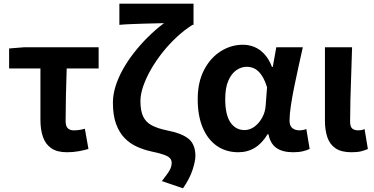

<svg xmlns="http://www.w3.org/2000/svg" viewBox="-20 -818 2045 1049"><path d="M345.6 13.8Q291.8 13.8 260.1 -8.2Q228.4 -30.2 214.7 -69.9Q200.9 -109.6 200.9 -163.7V-444.1H29.8V-553.2L111.9 -559.8H518.9V-444.1H344.4Q341.8 -366.2 340.1 -291.4Q338.5 -216.7 338.5 -157.7Q338.5 -128.1 350.5 -117Q362.6 -105.8 382.9 -105.8Q398 -105.8 412.4 -107.9Q426.7 -110 443.7 -114.6L463.2 -4.2Q439.6 2.9 409.7 8.3Q379.7 13.8 345.6 13.8Z M979.8 210.9 864.6 171.4Q881.9 148.5 893.9 132.1Q905.9 115.8 912 101.6Q918 87.4 918 72.4Q918 56.8 908.8 46.4Q899.6 36.1 875.3 27.3Q851 18.4 804.9 9Q765.2 0.2 727.9 -16.6Q690.7 -33.3 661.2 -63.3Q631.8 -93.2 614.3 -140.5Q596.9 -187.7 596.9 -257.2Q596.9 -299.6 610.9 -345.5Q625 -391.4 650.8 -437.7Q676.5 -484.1 711.6 -529.2Q746.7 -574.3 788.3 -615.5Q829.8 -656.7 876 -691.5Q856.5 -690.7 826.1 -690.3Q795.6 -689.9 760.7 -688.6Q725.8 -687.3 692.2 -686.1Q658.6 -684.8 632.2 -682.2V-797.9H1037.3V-682.2H1031.7Q987.3 -654.3 945.6 -615.6Q904 -576.8 868.1 -531.7Q832.2 -486.5 805.1 -439.2Q778 -391.9 762.6 -347.4Q747.2 -302.8 747.2 -265.2Q747.2 -213.9 761.7 -182.6Q776.1 -151.2 807.6 -134Q839.1 -116.8 889.6 -106.2Q973.8 -90.1 1010.7 -59.3Q1047.6 -28.5 1047.6 34.3Q1047.6 61.8 1032 110.1Q1016.3 158.4 979.8 210.9Z M1281.9 13.8Q1215.6 13.8 1165.7 -20.3Q1115.9 -54.4 1088 -119.5Q1060.2 -184.6 1060.2 -275.5Q1060.2 -369.3 1094.9 -435.9Q1129.6 -502.4 1186 -538Q1242.4 -573.5 1307.1 -573.5Q1340 -573.5 1369.6 -561.4Q1399.3 -549.3 1424.2 -522.7Q1449.1 -496.1 1466 -452.4H1470.3L1489.5 -559.8H1634.5Q1623.5 -509.8 1610.9 -453.7Q1598.4 -397.7 1587.3 -342.8Q1576.2 -287.8 1569.1 -240.2Q1561.9 -192.5 1561.9 -159.3Q1561.9 -130.2 1577.4 -118Q1592.9 -105.8 1616.5 -105.8Q1624.9 -105.8 1634.6 -107.5Q1644.3 -109.2 1653.7 -113L1671.8 -4.2Q1657.6 2.9 1635.1 8.3Q1612.5 13.8 1581.5 13.8Q1525.1 13.8 1491.2 -9Q1457.4 -31.8 1446.5 -84.8H1442Q1383.6 13.8 1281.9 13.8ZM1316.1 -107.4Q1344.5 -107.4 1369.6 -125.5Q1394.7 -143.6 1411.9 -174.4Q1429.2 -205.2 1431.6 -242.3L1439 -341.3Q1429.9 -371.4 1418 -392.9Q1406 -414.3 1392.1 -427.7Q1378.1 -441.2 1361.9 -447.2Q1345.6 -453.2 1328 -453.2Q1298.5 -453.2 1271.3 -434.5Q1244.2 -415.8 1227.4 -377Q1210.5 -338.2 1210.5 -277.1Q1210.5 -191 1239 -149.2Q1267.4 -107.4 1316.1 -107.4Z M1900.5 13.8Q1844.8 13.8 1813.4 -7.5Q1782 -28.7 1768.6 -67.7Q1755.3 -106.6 1755.3 -158.8V-559.8H1903.6Q1902 -491.7 1899.1 -417.3Q1896.1 -342.9 1894.5 -274Q1892.8 -205.1 1892.8 -152.6Q1892.8 -126.6 1904.1 -116.2Q1915.5 -105.8 1937.8 -105.8Q1945 -105.8 1954.3 -107.3Q1963.5 -108.8 1971.9 -112.6L1989.9 -3.8Q1973.5 3.3 1953.4 8.5Q1933.2 13.8 1900.5 13.8Z"/></svg>

Font: Shanggu Sans SC VF
Style: Regular
Weight: 250
Designer: GuiWonder
Version: Version 1.021